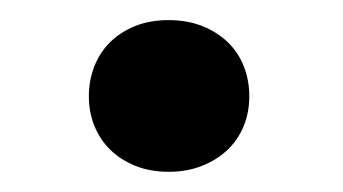

<svg xmlns="http://www.w3.org/2000/svg" viewBox="-20 -436 341 191"><path d="M68.4 -340.3Q68.4 -356.4 74 -370.4Q79.6 -384.3 89.8 -394.3Q100.1 -404.3 114.7 -410.2Q129.4 -416 147.9 -416Q166 -416 180.9 -410.2Q195.8 -404.3 206.3 -394.3Q216.8 -384.3 222.4 -370.4Q228 -356.4 228 -340.3Q228 -324.2 222.4 -310.5Q216.8 -296.9 206.3 -286.9Q195.8 -276.9 180.9 -271Q166 -265.1 147.9 -265.1Q129.4 -265.1 114.7 -271Q100.1 -276.9 89.8 -286.9Q79.6 -296.9 74 -310.5Q68.4 -324.2 68.4 -340.3Z"/></svg>

Font: Millunium
Style: Bold
Weight: 700
Designer: kolcsarzsolt
Foundry: Kolcsar Szilard Zsolt
Version: Version 2.000980; 2016